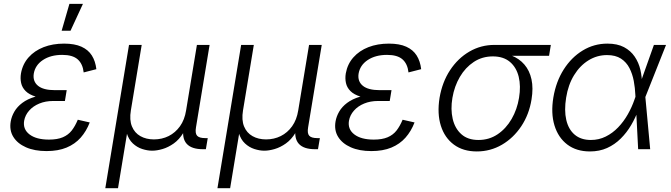

<svg xmlns="http://www.w3.org/2000/svg" viewBox="-20 -781 3511 1005"><path d="M223.6 9.8Q160.6 9.8 116 -10Q71.3 -29.8 49.8 -64.5Q28.3 -99.1 36.1 -145Q40.5 -171.4 55.2 -196.8Q69.8 -222.2 96.7 -242.4Q123.5 -262.7 164.3 -274.9Q205.1 -287.1 261.7 -287.1H325.2L319.8 -252.4H258.3Q218.3 -252.4 185.8 -239Q153.3 -225.6 132.6 -202.1Q111.8 -178.7 106.4 -148.9Q99.1 -104.5 134.5 -77.4Q169.9 -50.3 236.3 -50.3Q280.3 -50.3 308.8 -62.5Q337.4 -74.7 355.5 -97.9Q373.5 -121.1 387.2 -154.3L449.7 -140.1Q432.1 -94.2 402.3 -60.5Q372.6 -26.9 328.4 -8.5Q284.2 9.8 223.6 9.8ZM258.3 -264.6Q202.6 -264.6 167.7 -275.1Q132.8 -285.6 114.3 -304.2Q95.7 -322.8 90.6 -346.7Q85.4 -370.6 89.8 -397Q98.6 -445.8 129.6 -480.7Q160.6 -515.6 208.3 -534.2Q255.9 -552.7 315.4 -552.7Q370.6 -552.7 406.2 -536.6Q441.9 -520.5 460.7 -490.7Q479.5 -460.9 484.4 -418.9L418 -401.9Q413.1 -446.8 386.7 -470.2Q360.4 -493.7 305.7 -493.7Q245.1 -493.7 204.6 -466.8Q164.1 -439.9 156.7 -395Q150.9 -355 179 -332Q207 -309.1 267.1 -309.1H329.1L321.8 -264.6ZM302.7 -620.1 343.3 -760.7H414.1L349.1 -620.1Z M531.2 204.1 655.3 -545.9H721.7L665 -203.1Q656.7 -152.8 670.7 -119.1Q684.6 -85.4 714.8 -68.4Q745.1 -51.3 785.6 -51.3Q827.6 -51.3 862.8 -68.8Q897.9 -86.4 922.1 -120.1Q946.3 -153.8 954.1 -203.1L1010.7 -545.9H1077.1L1005.9 -114.7Q1000.5 -83.5 1011.5 -70.8Q1022.5 -58.1 1054.2 -58.1H1067.4L1057.6 0H1042Q982.4 0 957 -28.6Q931.6 -57.1 940.9 -113.8L951.2 -174.3H970.2Q961.4 -121.1 939.7 -85.7Q918 -50.3 889.4 -30Q860.8 -9.8 831.1 -1Q801.3 7.8 776.4 7.8Q752 7.8 724.6 -1Q697.3 -9.8 675.3 -30.3Q653.3 -50.8 642.8 -85.9Q632.3 -121.1 641.1 -174.3H660.2L597.7 204.1Z M1118.2 204.1 1242.2 -545.9H1308.6L1252 -203.1Q1243.7 -152.8 1257.6 -119.1Q1271.5 -85.4 1301.8 -68.4Q1332 -51.3 1372.6 -51.3Q1414.6 -51.3 1449.7 -68.8Q1484.9 -86.4 1509 -120.1Q1533.2 -153.8 1541 -203.1L1597.7 -545.9H1664.1L1592.8 -114.7Q1587.4 -83.5 1598.4 -70.8Q1609.4 -58.1 1641.1 -58.1H1654.3L1644.5 0H1628.9Q1569.3 0 1543.9 -28.6Q1518.6 -57.1 1527.8 -113.8L1538.1 -174.3H1557.1Q1548.3 -121.1 1526.6 -85.7Q1504.9 -50.3 1476.3 -30Q1447.8 -9.8 1418 -1Q1388.2 7.8 1363.3 7.8Q1338.9 7.8 1311.5 -1Q1284.2 -9.8 1262.2 -30.3Q1240.2 -50.8 1229.7 -85.9Q1219.2 -121.1 1228 -174.3H1247.1L1184.6 204.1Z M1923.8 9.8Q1860.8 9.8 1816.2 -10Q1771.5 -29.8 1750 -64.5Q1728.5 -99.1 1736.3 -145Q1740.7 -171.4 1755.4 -196.8Q1770 -222.2 1796.9 -242.4Q1823.7 -262.7 1864.5 -274.9Q1905.3 -287.1 1961.9 -287.1H2025.4L2020 -252.4H1958.5Q1918.5 -252.4 1886 -239Q1853.5 -225.6 1832.8 -202.1Q1812 -178.7 1806.6 -148.9Q1799.3 -104.5 1834.7 -77.4Q1870.1 -50.3 1936.5 -50.3Q1980.5 -50.3 2009 -62.5Q2037.6 -74.7 2055.7 -97.9Q2073.7 -121.1 2087.4 -154.3L2149.9 -140.1Q2132.3 -94.2 2102.5 -60.5Q2072.8 -26.9 2028.6 -8.5Q1984.4 9.8 1923.8 9.8ZM1958.5 -264.6Q1902.8 -264.6 1867.9 -275.1Q1833 -285.6 1814.5 -304.2Q1795.9 -322.8 1790.8 -346.7Q1785.6 -370.6 1790 -397Q1798.8 -445.8 1829.8 -480.7Q1860.8 -515.6 1908.4 -534.2Q1956.1 -552.7 2015.6 -552.7Q2070.8 -552.7 2106.4 -536.6Q2142.1 -520.5 2160.9 -490.7Q2179.7 -460.9 2184.6 -418.9L2118.2 -401.9Q2113.3 -446.8 2086.9 -470.2Q2060.5 -493.7 2005.9 -493.7Q1945.3 -493.7 1904.8 -466.8Q1864.3 -439.9 1856.9 -395Q1851.1 -355 1879.2 -332Q1907.2 -309.1 1967.3 -309.1H2029.3L2022 -264.6Z M2475.6 11.7Q2404.3 11.7 2356 -23.9Q2307.6 -59.6 2287.6 -122.8Q2267.6 -186 2280.8 -269Q2294.9 -351.6 2335.9 -413.8Q2377 -476.1 2437 -511Q2497.1 -545.9 2567.9 -545.9H2863.3L2854 -488.8H2620.6L2559.6 -485.8Q2503.9 -485.8 2460 -456.8Q2416 -427.7 2387.2 -378.7Q2358.4 -329.6 2348.1 -269Q2337.9 -209 2349.6 -158.7Q2361.3 -108.4 2395 -78.4Q2428.7 -48.3 2484.4 -48.3Q2540.5 -48.3 2584.7 -78.1Q2628.9 -107.9 2658 -158.2Q2687 -208.5 2696.8 -269Q2707 -330.1 2695.1 -379.2Q2683.1 -428.2 2649.2 -457Q2615.2 -485.8 2559.6 -485.8L2562 -506.8Q2614.7 -506.8 2656.2 -490.7Q2697.8 -474.6 2724.9 -443.1Q2752 -411.6 2762 -365.7Q2772 -319.8 2762.2 -260.3Q2749.5 -181.6 2708.5 -120.1Q2667.5 -58.6 2607.2 -23.4Q2546.9 11.7 2475.6 11.7Z M3067.9 11.7Q2997.1 11.7 2949.5 -24.4Q2901.9 -60.5 2882.3 -124.5Q2862.8 -188.5 2876.5 -271Q2890.6 -354.5 2930.9 -417.7Q2971.2 -481 3030.3 -516.8Q3089.4 -552.7 3159.2 -552.7Q3211.4 -552.7 3246.3 -534.2Q3281.2 -515.6 3302.2 -484.6Q3323.2 -453.6 3332 -415.8Q3340.8 -377.9 3340.3 -339.4H3363.8L3357.9 -274.4L3383.3 0H3320.3L3305.7 -283.7Q3304.2 -320.3 3297.4 -357.2Q3290.5 -394 3274.7 -424.8Q3258.8 -455.6 3230.5 -474.1Q3202.1 -492.7 3157.2 -492.7Q3105 -492.7 3060.3 -465.1Q3015.6 -437.5 2984.9 -387.5Q2954.1 -337.4 2943.4 -270Q2932.6 -203.1 2944.1 -153.3Q2955.6 -103.5 2988.3 -75.9Q3021 -48.3 3072.8 -48.3Q3114.7 -48.3 3150.6 -66.2Q3186.5 -84 3215.6 -114.3Q3244.6 -144.5 3266.1 -182.4Q3287.6 -220.2 3301.3 -260.3L3402.8 -545.9H3466.3L3357.4 -271.5L3342.3 -208.5H3322.3Q3307.1 -166 3283.9 -126.5Q3260.7 -86.9 3229.2 -55.7Q3197.8 -24.4 3157.7 -6.3Q3117.7 11.7 3067.9 11.7Z"/></svg>

Font: Inter Light
Style: Italic
Weight: 300
Italic angle: -9.3988°
Designer: Rasmus Andersson
Foundry: rsms
Version: Version 4.001;git-66647c0bb